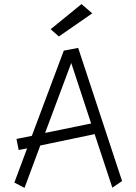

<svg xmlns="http://www.w3.org/2000/svg" viewBox="-20 -913 663 933"><path d="M226.1 -771 266.1 -735.8 428.2 -848.1 376 -893.1ZM359.9 -680.2 290 -667 134.8 -252.9 60.1 -237.8 70.8 -184.1 111.8 -191.9 49.8 -25.9 99.1 0 175.8 -206.1 439.9 -261.2 525.9 -1 573.2 -33.2ZM199.2 -267.1 326.2 -606.9 422.9 -313Z"/></svg>

Font: Comic Neue Angular
Style: Regular
Weight: 400
Designer: Craig Rozynski
Foundry: Craig Rozynski
Version: Version 2.003